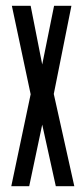

<svg xmlns="http://www.w3.org/2000/svg" viewBox="-20 -644 290 664"><path d="M19 0 86 -318 21 -624H86L126 -421L167 -624H227L166 -319L237 0H173L126 -213L81 0Z"/></svg>

Font: Inconsolata UltraCondensed Bold
Style: Regular
Weight: 700
Width: 1
Monospace: yes
Designer: Raph Levien, Cyreal, Brenton Simpson
Foundry: Raph Levien, Cyreal, Google
Version: Version 3.001; ttfautohint (v1.8.2.53-6de2)